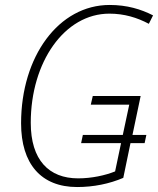

<svg xmlns="http://www.w3.org/2000/svg" viewBox="-20 -744 637 774"><path d="M291 10C357 10 421 -3 477 -27L506 -167H563L570 -200H514L547 -357H354L346 -322H501L475 -200H314L307 -167H468L444 -53C404 -37 350 -25 295 -25C177 -25 104 -99 104 -249C104 -494 240 -689 421 -689C481 -689 533 -673 580 -648L597 -682C548 -707 492 -724 422 -724C217 -724 65 -517 65 -247C65 -84 145 10 291 10Z"/></svg>

Font: Noto Sans SemiCondensed ExtraLight
Style: Italic
Weight: 200
Width: 4
Italic angle: -12°
Designer: Monotype Design Team
Foundry: Monotype Imaging Inc.
Version: Version 2.013